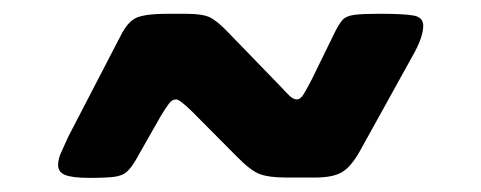

<svg xmlns="http://www.w3.org/2000/svg" viewBox="-20 -513 692 276"><path d="M108.9 -257.3Q84 -257.3 73.7 -261.5Q63.5 -265.6 63.5 -275.9Q63.5 -283.7 67.4 -292.7Q71.3 -301.8 78.1 -316.4L152.8 -460.4Q164.1 -483.4 178 -488.3Q191.9 -493.2 220.2 -493.2H246.1Q272.9 -493.2 283.2 -487.3Q293.5 -481.4 305.7 -468.8L383.8 -388.2Q389.6 -381.8 395.5 -376Q401.4 -370.1 406.7 -370.1Q412.1 -370.1 417 -378.4Q421.9 -386.7 428.2 -398.9L461.9 -467.8Q467.8 -479.5 472.9 -484.9Q478 -490.2 489.7 -491.7Q501.5 -493.2 525.9 -493.2Q560.1 -493.2 574.2 -490.7Q588.4 -488.3 588.4 -476.1Q588.4 -459 572.3 -431.2L497.1 -295.4Q484.4 -272.9 471.4 -265.4Q458.5 -257.8 432.6 -257.8H391.6Q366.7 -257.8 353.5 -262.7Q340.3 -267.6 320.3 -288.1L256.3 -352.5Q238.3 -370.1 233.4 -370.1Q227.5 -370.1 223.4 -364.7Q219.2 -359.4 211.4 -346.7L175.3 -283.2Q168.5 -271.5 162.1 -265.9Q155.8 -260.3 144 -258.8Q132.3 -257.3 108.9 -257.3Z"/></svg>

Font: Denk One
Style: Regular
Weight: 400
Designer: Irina Smirnova, Eben Sorkin
Foundry: Sorkin Type Co.f
Version: Version 1.004; ttfautohint (v1.8.4.7-5d5b);gftools[0.9.23]